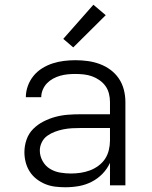

<svg xmlns="http://www.w3.org/2000/svg" viewBox="-20 -782 640 810"><path d="M256 8Q235 8 213.5 5.5Q192 3 172 -5Q152 -13 134.5 -26.5Q117 -40 105.5 -58Q94 -76 88.5 -97Q83 -118 83 -140Q83 -167 92 -193Q101 -219 120 -238Q139 -257 163.5 -269.5Q188 -282 214 -289Q240 -296 267 -298Q294 -300 321 -300H444V-352Q444 -370 439.5 -387.5Q435 -405 425 -419Q415 -433 400 -443.5Q385 -454 368.5 -460Q352 -466 334 -468Q316 -470 298 -470Q282 -470 266 -468.5Q250 -467 234 -462.5Q218 -458 203.5 -450Q189 -442 178 -430.5Q167 -419 160.5 -403.5Q154 -388 154 -372H89Q89 -372 89 -372Q89 -372 89 -372Q89 -396 97.5 -419.5Q106 -443 121.5 -462Q137 -481 158 -494Q179 -507 202 -514.5Q225 -522 249.5 -525Q274 -528 298 -528Q324 -528 350 -524.5Q376 -521 400.5 -512Q425 -503 446 -487.5Q467 -472 481.5 -450.5Q496 -429 502.5 -403.5Q509 -378 509 -352V0H444V-95Q432 -69 412 -48.5Q392 -28 366.5 -15Q341 -2 313 3Q285 8 256 8ZM279 -50Q300 -50 320 -53Q340 -56 359 -63Q378 -70 395 -82.5Q412 -95 423 -111.5Q434 -128 439 -148.5Q444 -169 444 -189V-242H321Q302 -242 284 -241Q266 -240 248 -236.5Q230 -233 212.5 -226.5Q195 -220 180 -209.5Q165 -199 156.5 -182Q148 -165 148 -147Q148 -124 159.5 -103Q171 -82 190.5 -70Q210 -58 233 -54Q256 -50 279 -50ZM289 -582 247 -618 374 -762 426 -718Z"/></svg>

Font: Iosevka Custom Light Extended
Style: Regular
Weight: 300
Width: 7
Monospace: yes
Designer: Belleve Invis
Foundry: Belleve Invis
Version: Version 11.2.4; ttfautohint (v1.8.4)